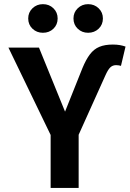

<svg xmlns="http://www.w3.org/2000/svg" viewBox="-20 -926 640 946"><path d="M576 -601.5Q570.5 -603 565 -604Q559.5 -605 552 -605Q535 -605 523.5 -594Q512 -583 499.5 -555L367.5 -262V0H229.5V-261L21.5 -691.5H172L300.5 -376L386 -590Q403.5 -632.5 423 -658.2Q442.5 -684 469.5 -695.2Q496.5 -706.5 536 -706.5Q555 -706.5 570.5 -703.8Q586 -701 598.5 -696.5ZM191.5 -764.5Q161 -764.5 140 -784.5Q119 -804.5 119 -835Q119 -865 140 -885.2Q161 -905.5 191.5 -905.5Q222.5 -905.5 243.2 -885.2Q264 -865 264 -835Q264 -804.5 243.2 -784.5Q222.5 -764.5 191.5 -764.5ZM414 -764.5Q384 -764.5 363 -784.5Q342 -804.5 342 -835Q342 -865 363 -885.2Q384 -905.5 414 -905.5Q445 -905.5 466 -885.2Q487 -865 487 -835Q487 -804.5 466 -784.5Q445 -764.5 414 -764.5Z"/></svg>

Font: Fira Code Light SemiBold
Style: Regular
Weight: 600
Monospace: yes
Version: Version 5.002